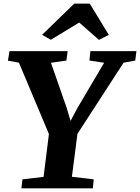

<svg xmlns="http://www.w3.org/2000/svg" viewBox="-20 -1020 759 1040"><path d="M96 0 101.5 -48.5 216 -62 245 -294 82.5 -680.5 23 -691.5 31.5 -743H346.5L339.5 -692L256 -680L341 -436.5L362 -365L400 -436L544 -680L464.5 -692L469.5 -743H719L712.5 -692L649.5 -680.5L399.5 -295L369.5 -62.5L487.5 -48.5L483 0ZM208 -831.5 382.5 -1000.5H466L569.5 -831L516 -804Q489 -827 462.5 -851Q436 -875 409 -898Q370.5 -874.5 332 -851Q293.5 -827.5 255 -804.5Z"/></svg>

Font: Merriweather 20pt ExtraBold
Style: Italic
Weight: 800
Italic angle: -7.8°
Version: Version 2.101